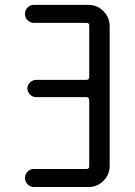

<svg xmlns="http://www.w3.org/2000/svg" viewBox="-20 -750 540 770"><path d="M327.1 -72.3Q337.9 -72.3 337.9 -83V-348.6Q337.9 -359.4 327.1 -360.4H125Q111.3 -360.4 100.6 -370.6Q89.8 -380.9 89.8 -395Q89.8 -409.2 100.6 -419.4Q111.3 -429.7 125 -429.7H327.1Q337.9 -429.7 337.9 -441.4V-647.5Q337.9 -658.2 327.1 -658.2H116.2Q101.6 -658.2 90.8 -668.5Q80.1 -678.7 80.1 -693.8Q80.1 -709 90.3 -719.7Q100.6 -730.5 116.2 -730.5H335Q370.1 -730.5 395 -705.1Q419.9 -679.7 419.9 -644.5V-85Q419.9 -49.8 395 -24.9Q370.1 0 335 0H116.2Q101.6 0 90.8 -10.7Q80.1 -21.5 80.1 -36.1Q80.1 -50.8 90.3 -61.5Q100.6 -72.3 116.2 -72.3Z"/></svg>

Font: Rounded-X Mgen+ 2m regular
Style: Regular
Weight: 400
Designer: [Source Han Sans]
Ryoko NISHIZUKA  (kana & ideographs); Paul D. Hunt (Latin, Greek & Cyrillic); Wenlong ZHANG  (bopomofo
Version: Version 1.059.20150602